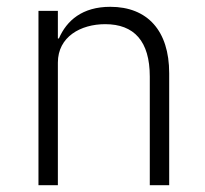

<svg xmlns="http://www.w3.org/2000/svg" viewBox="-20 -544 603 564"><path d="M150 0V-360C150 -436 217 -473 289 -473C374 -473 420 -423 420 -319V0H477V-329C477 -454 413 -524 304 -524C222 -524 176 -484 153 -431H150V-512H93V0Z"/></svg>

Font: IBM Plex Arabic Light
Style: Regular
Weight: 300
Designer: Mike Abbink, Paul van der Laan, Pieter van Rosmalen, Wael Morcos, Khajak Apelian
Foundry: Bold Monday
Version: Version 1.0